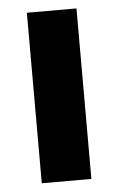

<svg xmlns="http://www.w3.org/2000/svg" viewBox="-45 -583 380 617"><g transform="rotate(-5 145.0 -275.0)"><path d="M225 0H65V-550H225Z"/></g></svg>

Font: Noto Sans Hebrew SemiCondensed ExtraBold
Style: Regular
Weight: 800
Width: 4
Designer: Monotype Design Team
Foundry: Monotype Imaging Inc.
Version: Version 2.004; ttfautohint (v1.8.4.7-5d5b)